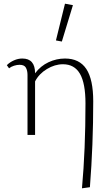

<svg xmlns="http://www.w3.org/2000/svg" viewBox="-20 -731 602 1040"><path d="M315 -506 283 -512 332 -711 375 -703ZM485 -182Q485 52 467 283L424 289Q443 79 443 -171Q443 -280 413 -331.5Q383 -383 321 -383Q277 -383 234 -357Q191 -331 170 -290V0H129V-325Q129 -348 120.5 -364Q112 -380 86 -380Q72 -380 56 -375Q40 -370 29 -361L17 -378Q33 -394 55.5 -404Q78 -414 101 -414Q170 -414 170 -334Q200 -374 243 -394Q286 -414 332 -414Q410 -414 447.5 -357.5Q485 -301 485 -182Z"/></svg>

Font: Ysabeau Infant Light
Style: Regular
Weight: 300
Designer: Christian Thalmann (Catharsis Fonts)
Version: Version 0.003